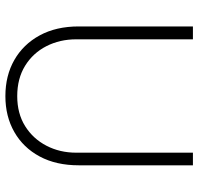

<svg xmlns="http://www.w3.org/2000/svg" viewBox="-32 -708 753 730"><g transform="rotate(90 345.0 -343.5)"><path d="M346 13Q268 13 208.5 -21Q149 -55 115 -117.5Q81 -180 81 -266V-700H130V-256Q130 -194 156 -143Q182 -92 230.5 -62Q279 -32 346 -32Q412 -32 460 -62Q508 -92 534.5 -143Q561 -194 561 -256V-700H609V-266Q609 -180 575.5 -117.5Q542 -55 482.5 -21Q423 13 346 13Z"/></g></svg>

Font: MuseoModerno ExtraLight
Style: Regular
Weight: 200
Designer: Pablo Cosgaya, Héctor Gatti, Marcela Romero, and the Authors of The MuseoModerno Project.
Foundry: Omnibus-Type Team
Version: Version 1.001